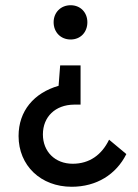

<svg xmlns="http://www.w3.org/2000/svg" viewBox="-20 -505 529 734"><path d="M250 -354C288 -354 314 -382 314 -420C314 -457 288 -485 250 -485C212 -485 185 -457 185 -420C185 -382 212 -354 250 -354ZM254 209C349 209 424 162 463 84L397 29C369 87 322 121 258 121C190 121 144 74 144 9C144 -59 192 -104 262 -105H288V-255H210L204 -177C110 -150 51 -81 51 15C51 128 136 209 254 209Z"/></svg>

Font: Outfit
Style: Regular
Weight: 400
Designer: Rodrigo Fuenzalida
Foundry: fragTYPE
Version: Version 1.100;gftools[0.9.27]